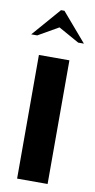

<svg xmlns="http://www.w3.org/2000/svg" viewBox="-81 -720 374 757"><g transform="rotate(10 106.0 -342.0)"><path d="M1 -569.8 100.1 -684.1H113.8L211.9 -569.8H189L106 -616.2L24.9 -569.8ZM44.9 -495.1H167V0H44.9Z"/></g></svg>

Font: Moniqa Black Heading
Style: Regular
Weight: 900
Designer: Rajesh Rajput
Foundry: Rajesh Rajput
Version: Version 1.000